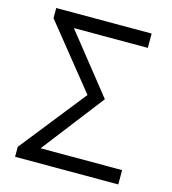

<svg xmlns="http://www.w3.org/2000/svg" viewBox="-109 -821 815 911"><g transform="rotate(15 298.5 -366.0)"><path d="M48.8 0V-48.8L304.7 -372.1L54.7 -682.6V-732.4H523.4V-662.1H160.2L389.6 -374L155.3 -70.3H555.7V0Z"/></g></svg>

Font: Gen Shin Gothic Normal
Style: Regular
Weight: 300
Designer: [Source Han Sans]
Ryoko NISHIZUKA  (kana & ideographs); Paul D. Hunt (Latin, Greek & Cyrillic); Wenlong ZHANG  (bopomofo
Version: Version 1.002.20150607